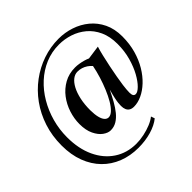

<svg xmlns="http://www.w3.org/2000/svg" viewBox="-237 -936 1399 1399"><g transform="rotate(-45 462.0 -237.0)"><path d="M29.5 -158Q29.5 -257.5 57.8 -343.8Q86 -430 136.5 -500Q187 -570 254.5 -620.2Q322 -670.5 401 -697.5Q480 -724.5 564 -724.5Q629 -724.5 690 -704.2Q751 -684 799.5 -644Q848 -604 876.5 -544.8Q905 -485.5 905 -407.5Q905 -331.5 886.5 -266.2Q868 -201 836.8 -149.2Q805.5 -97.5 766.5 -60.8Q727.5 -24 685.2 -4.5Q643 15 603.5 15Q582 15 567.8 6.8Q553.5 -1.5 546.5 -17.5Q539.5 -33.5 539.5 -56.5Q539.5 -68.5 541.2 -86Q543 -103.5 548.8 -130.5Q554.5 -157.5 566 -198.5Q544.5 -154.5 522.8 -115.5Q501 -76.5 476.8 -46.8Q452.5 -17 424.2 0Q396 17 361.5 17Q334 17 304 -4.5Q274 -26 253 -69.5Q232 -113 232 -177Q232 -232.5 250 -288.2Q268 -344 302.8 -389.8Q337.5 -435.5 387.5 -463.5Q437.5 -491.5 501 -491.5Q521 -491.5 542.2 -488Q563.5 -484.5 583.2 -479Q603 -473.5 619.5 -466L726 -481Q716.5 -451.5 706.5 -409Q696.5 -366.5 686.8 -319.8Q677 -273 669.5 -229.8Q662 -186.5 657.5 -154.5Q654.5 -132 653 -113.5Q651.5 -95 651.5 -81.5Q651.5 -60.5 657.8 -50.8Q664 -41 677.5 -41Q696.5 -41 724.2 -68.2Q752 -95.5 778.8 -143.8Q805.5 -192 823.5 -256Q841.5 -320 841.5 -393.5Q841.5 -470.5 815.5 -527Q789.5 -583.5 745.5 -620.2Q701.5 -657 647 -674.8Q592.5 -692.5 536 -692.5Q460.5 -692.5 394.2 -664.5Q328 -636.5 273.8 -586.8Q219.5 -537 180.8 -471Q142 -405 121 -329Q100 -253 100 -172.5Q100 -54.5 141 33.2Q182 121 254.8 169.2Q327.5 217.5 423 218Q463.5 218 504.8 209.2Q546 200.5 581.5 185.8Q617 171 639.5 152.5L649.5 181.5Q609.5 214 547.8 232Q486 250 415 250Q331.5 250 261 222.5Q190.5 195 138.8 142.2Q87 89.5 58.2 13.8Q29.5 -62 29.5 -158ZM359 -192.5Q359.5 -148.5 366.8 -119.2Q374 -90 387.2 -75.2Q400.5 -60.5 417.5 -60.5Q438.5 -60.5 460.5 -81.2Q482.5 -102 503.5 -137.5Q524.5 -173 543.2 -218Q562 -263 577 -311.5Q592 -360 601 -406.5Q587 -422.5 569.8 -434Q552.5 -445.5 533 -451.5Q513.5 -457.5 491.5 -457.5Q465 -457.5 441.2 -439Q417.5 -420.5 399 -385.8Q380.5 -351 369.8 -302Q359 -253 359 -192.5Z"/></g></svg>

Font: Merriweather 120pt
Style: Bold Italic
Weight: 700
Italic angle: -7.8°
Version: Version 2.101